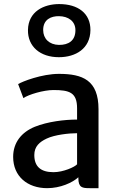

<svg xmlns="http://www.w3.org/2000/svg" viewBox="-20 -935 592 962"><path d="M45.9 -148.9C45.9 -51.3 117.7 7.8 216.3 7.8C282.2 7.8 342.8 -19.5 372.6 -46.9V-43C372.6 5.4 392.6 7.8 429.7 7.8H473.6V-387.7C473.6 -533.7 393.6 -564.9 275.4 -564.9C189 -564.9 91.3 -526.4 70.8 -513.7L97.2 -443.4C122.6 -461.4 198.7 -483.9 247.6 -483.9C328.1 -483.9 366.2 -471.7 366.2 -392.1V-335.9C303.2 -335.9 218.8 -325.7 154.3 -299.8C87.9 -272.5 45.9 -221.2 45.9 -148.9ZM151.9 -158.2C151.9 -201.2 177.7 -223.6 213.9 -240.7C253.9 -259.8 325.7 -267.6 366.2 -267.6V-111.8C355 -98.6 297.9 -72.3 248 -72.3C183.1 -72.3 151.9 -101.6 151.9 -158.2ZM274.9 -648.4C358.9 -648.4 432.1 -690.9 433.1 -784.2C433.6 -867.7 371.6 -914.6 276.4 -914.6C200.2 -914.6 121.6 -877.9 120.1 -784.7C118.7 -702.1 181.2 -648.4 274.9 -648.4ZM275.4 -710C226.6 -710.9 196.3 -741.2 196.3 -784.7C196.3 -837.9 236.3 -854.5 275.4 -854C321.8 -853.5 357.9 -829.1 357.9 -783.7C357.9 -731.4 323.7 -709.5 275.4 -710Z"/></svg>

Font: Merriweather Sans
Style: Regular
Weight: 400
Designer: Eben Sorkin ( eben@eyebytes.com )
Foundry: Eben Sorkin
Version: Version 1.003